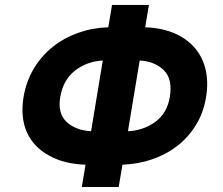

<svg xmlns="http://www.w3.org/2000/svg" viewBox="-20 -747 889 767"><path d="M73.9 -358.3Q84.5 -421.9 114.9 -472.7Q145.2 -523.4 190.3 -559.5Q235.4 -595.5 292.3 -615.8Q349.1 -636 412.6 -638.1L427.6 -727.3H574.9L560 -638.1Q645.6 -634.9 704.5 -600.1Q734 -582.7 755.7 -558.6Q777.3 -534.4 790.1 -504.1Q802.9 -473.7 806.5 -437.5Q810 -401.3 803.3 -359.7Q793.3 -297.2 763 -247.9Q732.6 -198.5 687.9 -163.9Q643.1 -129.3 587 -110.3Q530.9 -91.3 469.1 -89.1L454.2 0H306.8L321.7 -89.1Q236.5 -91.6 175.8 -125.7Q114.3 -159.1 87.7 -218Q61.1 -277 73.9 -358.3ZM245.7 -260.3Q282 -226.2 343.8 -222.7L390.6 -505.3Q327.1 -501.8 279.5 -464.8Q232.2 -428.3 220.5 -358.3Q209.9 -294.4 245.7 -260.3ZM491.1 -222.7Q555 -226.2 601.6 -261Q647.7 -295.5 658.4 -359.7Q670.1 -430.8 635.3 -465.6Q599.4 -501.8 538 -505.3Z"/></svg>

Font: Inter P
Style: Bold Italic
Weight: 700
Italic angle: 9.39999°
Designer: Rasmus Andersson
Foundry: rsms
Version: Version 3.018;git-588b23468